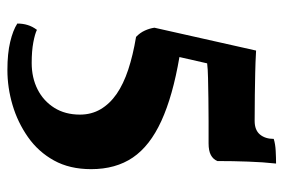

<svg xmlns="http://www.w3.org/2000/svg" viewBox="-144 -454 769 521"><g transform="rotate(90 240.5 -193.5)"><path d="M117.2 -503.9Q150.9 -502 179 -501.5Q207 -501 237.1 -500.5Q267.1 -500 308.1 -500Q333 -500 345 -514.4Q356.9 -528.8 356.9 -551.8Q371.1 -556.2 389.4 -557.1Q407.7 -558.1 423.8 -558.1Q419.9 -522.9 418.5 -481.9Q417 -440.9 417 -398.9Q412.1 -387.2 400.6 -381.1Q389.2 -375 369.1 -375Q340.8 -375 308.8 -375Q276.9 -375 246.8 -374.5Q216.8 -374 191.9 -373.5Q167 -373 151.9 -371.1L134.8 -295.9Q240.7 -277.8 308.3 -246.8Q376 -215.8 407.5 -169.4Q439 -123 439 -56.2Q439 2 415.5 44.4Q392.1 86.9 352.1 115Q312 143.1 264.9 157Q217.8 170.9 169.9 170.9Q125 170.9 93.5 163.3Q62 155.8 43.9 144Q43.9 128.9 47.9 116Q51.8 103 61 90.8Q71.8 96.2 95 100.6Q118.2 105 150.9 105Q190.9 105 222.4 89.1Q253.9 73.2 272.5 43.7Q291 14.2 291 -25.9Q291 -57.1 276.4 -82Q261.7 -106.9 234.9 -125.5Q208 -144 168.9 -157Q129.9 -169.9 80.1 -178.2Q68.8 -189 63 -201.9Q57.1 -214.8 55.2 -228Z"/></g></svg>

Font: Ekush
Style: Regular
Weight: 400
Designer: Jayed Ahsan Saad & S M Khalid Hossain
Foundry: Codepotro
Version: Codepotro Ekush; Version 0.600